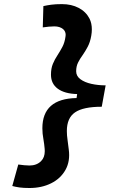

<svg xmlns="http://www.w3.org/2000/svg" viewBox="-20 -814 626 938"><path d="M124 104.5Q94.7 104.5 75.4 101.8Q56.2 99.1 40 94.7L69.3 -10.3Q84.5 -8.3 98.4 -6.8Q112.3 -5.4 124 -5.4Q159.2 -5.4 180.7 -26.9Q198.7 -44.9 198.7 -75.7Q198.7 -81.1 198.2 -86.9Q196.3 -109.9 191.9 -135.3Q187 -160.6 187 -187.5Q187 -332 354 -335L356.9 -354.5Q295.9 -356 262.5 -380.4Q229 -404.8 229 -449.2Q229 -479.5 238.3 -502Q247.6 -524.4 260.7 -543.9Q273.4 -563.5 284.7 -584.7Q295.9 -606 299.8 -634.3Q300.8 -639.2 300.8 -643.6Q300.8 -661.1 288.1 -671.9Q272 -685.1 245.6 -685.1Q233.9 -685.1 219.2 -683.8Q204.6 -682.6 189 -680.2L191.9 -784.2Q209 -788.1 230.2 -791Q251.5 -793.9 282.7 -793.9Q329.1 -793.9 364.5 -775.4Q399.9 -756.8 417.5 -722.7Q428.7 -699.7 428.7 -670.9Q428.7 -655.8 425.8 -639.2Q420.4 -607.9 408.4 -585.4Q396.5 -563 383.8 -544.9Q370.6 -526.9 361.3 -508.3Q352.1 -489.7 352.1 -465.8Q352.1 -442.4 372.8 -427Q393.6 -411.6 426.5 -404.3Q459.5 -397 496.1 -397L477.1 -292.5Q386.7 -292.5 346.7 -265.1Q306.6 -237.8 306.6 -173.8Q306.6 -152.8 310.1 -129.4Q313.5 -105.5 315.9 -84Q323.7 -26.4 299.8 16.1Q275.9 58.6 229.7 81.5Q183.6 104.5 124 104.5Z"/></svg>

Font: CaskaydiaCove NFP SemiBold
Style: Italic
Weight: 600
Italic angle: -10°
Designer: Aaron Bell
Foundry: Saja Typeworks
Version: Version 2111.001; VTT 6.35;Nerd Fonts 3.1.1